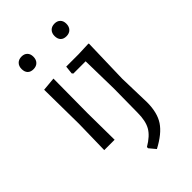

<svg xmlns="http://www.w3.org/2000/svg" viewBox="-257 -745 1021 1021"><g transform="rotate(-45 253.5 -234.5)"><path d="M85 -194 82 -453 159 -460 157 -201 159 0H81ZM166 -618Q166 -596 153.5 -583Q141 -570 119 -570Q98 -570 86.5 -582Q75 -594 75 -616Q75 -637 87.5 -650Q100 -663 122 -663Q142 -663 154 -651Q166 -639 166 -618ZM424 -458 417 -201 422 -19Q422 59 390.5 106.5Q359 154 283 194L253 158V149Q306 118 326.5 82Q347 46 347 -15L349 -194L345 -404H253L247 -411L252 -457H346L421 -460ZM414 -618Q414 -596 401.5 -583Q389 -570 367 -570Q346 -570 334.5 -582Q323 -594 323 -616Q323 -637 335.5 -650Q348 -663 370 -663Q390 -663 402 -651Q414 -639 414 -618Z"/></g></svg>

Font: Alegreya Sans
Style: Regular
Weight: 400
Designer: Juan Pablo del Peral
Foundry: Huerta Tipografica
Version: Version 2.008; ttfautohint (v1.6)